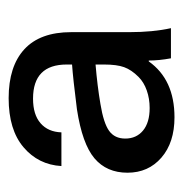

<svg xmlns="http://www.w3.org/2000/svg" viewBox="-10 -726 414 433"><g transform="rotate(-90 196.5 -509.0)"><path d="M341 -555V-424Q341 -370 350 -330H282Q277 -357 277 -380H275Q234 -322 149 -322Q92 -322 58 -351.5Q24 -381 24 -428Q24 -475 56.5 -502.5Q89 -530 167 -542Q238 -551 268 -553V-565Q268 -641 191 -641Q155 -641 135.5 -624Q116 -607 115 -577H39Q42 -629 81.5 -662.5Q121 -696 192 -696Q264 -696 302.5 -660.5Q341 -625 341 -555ZM179 -489Q136 -482 118.5 -469.5Q101 -457 101 -433Q101 -408 119 -393Q137 -378 170 -378Q191 -378 209.5 -384.5Q228 -391 240 -403Q256 -419 262 -435.5Q268 -452 268 -481V-500Q220 -496 179 -489Z"/></g></svg>

Font: CST
Style: Regular
Weight: 400
Version: Version 1.00